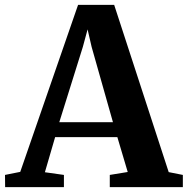

<svg xmlns="http://www.w3.org/2000/svg" viewBox="-44 -767 769 787"><path d="M39 -62.5 276 -747H424L647.5 -61.5L705.5 -50V0H406V-50L479.5 -62L437 -205H182L140 -61L218 -50V0H-23L-23.5 -50ZM419 -266 331.5 -575 315 -646.5 295.5 -574.5 199 -266Z"/></svg>

Font: Merriweather 48pt
Style: Bold
Weight: 700
Version: Version 2.100